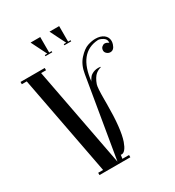

<svg xmlns="http://www.w3.org/2000/svg" viewBox="-167 -781 799 879"><g transform="rotate(-30 232.5 -341.5)"><path d="M399 -485Q399 -497 406.5 -503.5Q414 -510 421 -510Q426 -510 431 -508Q436 -506 439 -504L442 -502V-507Q442 -522 427.5 -530.5Q413 -539 403 -539Q297 -533 282 -388L284 -394Q287 -399 292.5 -407Q298 -415 306 -419Q321 -428 340 -428Q353 -428 353 -425L349 -424Q345 -423 338 -419.5Q331 -416 324 -410.5Q317 -405 309.5 -393Q302 -381 297 -366Q292 -351 292 -289V-265Q292 -134 272 -76Q256 -31 235 -31L231 -32L228 -12H263V0H100V-12H126L26 -538H0V-550H128V-538H102L202 -12L273 -434Q280 -479 305.5 -507Q331 -535 353.5 -542.5Q376 -550 395 -550Q422 -550 438.5 -537.5Q455 -525 455 -504Q455 -496 452 -487Q444 -462 425 -462Q415 -462 407 -469Q399 -476 399 -485ZM294 -595H258V-601H271L230 -683H281V-601H294ZM194 -595H158V-601H171L130 -683H181V-601H194Z"/></g></svg>

Font: Pomorsky Unicode
Style: Medium
Weight: 500
Version: 1.1